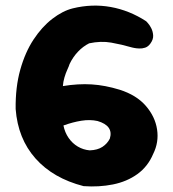

<svg xmlns="http://www.w3.org/2000/svg" viewBox="-20 -673 620 687"><path d="M279 -7Q170 -35 107 -106Q44 -177 36 -283Q35 -361 52.5 -423.5Q70 -486 100 -531.5Q130 -577 167 -605.5Q204 -634 240 -643Q309 -660 376 -648Q443 -636 503 -597Q503 -597 509 -590.5Q515 -584 521 -572.5Q527 -561 528 -546.5Q529 -532 518 -517Q510 -506 499.5 -502.5Q489 -499 478 -499.5Q467 -500 460 -501.5Q453 -503 453 -503Q415 -514 378 -520.5Q341 -527 299 -518Q277 -507 259 -488Q241 -469 229 -444Q227 -437 221 -424Q215 -411 210.5 -395.5Q206 -380 205 -365Q260 -374 308 -371Q356 -368 408 -352Q468 -333 501.5 -294.5Q535 -256 542 -210Q549 -164 528 -122Q509 -77 471.5 -50Q434 -23 384 -13Q334 -3 279 -7ZM301 -135Q329 -136 346.5 -147.5Q364 -159 373 -177Q387 -223 329 -240Q302 -246 271 -241Q240 -236 207 -224Q212 -199 225.5 -179.5Q239 -160 258.5 -148.5Q278 -137 301 -135Z"/></svg>

Font: Sour Gummy Black
Style: Bold
Weight: 700
Version: Version 1.000